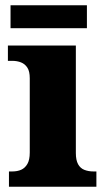

<svg xmlns="http://www.w3.org/2000/svg" viewBox="-20 -709 406 729"><path d="M14 0V-58H26Q46 -58 60.5 -64.5Q75 -71 84 -86.5Q93 -102 93 -130V-412Q93 -438 84 -452Q75 -466 60 -472Q45 -478 26 -478H10V-536H268V-128Q268 -101 276.5 -85.5Q285 -70 300.5 -64Q316 -58 335 -58H346V0ZM20 -602V-689H310V-602Z"/></svg>

Font: Noto Rashi Hebrew ExtraBold
Style: Regular
Weight: 800
Version: Version 1.006